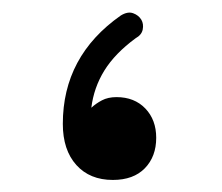

<svg xmlns="http://www.w3.org/2000/svg" viewBox="-20 -274 357 309"><path d="M161.6 15.6Q124.5 15.6 102.8 -8.5Q81.1 -32.7 81.1 -74.7Q81.1 -183.6 174.3 -249Q185.5 -255.9 194.3 -252.7Q203.1 -249.5 207.5 -242.2Q211.4 -235.4 209.7 -226.6Q208 -217.8 198.2 -212.4Q165 -188 147.9 -160.4Q130.9 -132.8 127 -100.6Q134.3 -107.4 144 -112.5Q153.8 -117.7 167.5 -117.7Q196.3 -117.7 213.9 -99.4Q231.4 -81.1 231.4 -52.2Q231.4 -22 213.1 -3.2Q194.8 15.6 161.6 15.6Z"/></svg>

Font: Mikhak-DS2-FD Regular
Style: Regular
Weight: 400
Designer: Amin Abedi
Version: Version 3.4